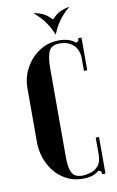

<svg xmlns="http://www.w3.org/2000/svg" viewBox="-96 -914 591 972"><g transform="rotate(-10 200.0 -428.5)"><path d="M52 -215V-493Q52 -550 78.5 -598Q105 -646 150 -675.5Q195 -705 252 -705Q275 -705 296.5 -699Q318 -693 334 -679Q344 -680 346.5 -685Q349 -690 349 -699H366V-531H349V-597Q349 -622 338 -643Q327 -664 305.5 -676.5Q284 -689 253 -689Q208 -689 195.5 -659Q183 -629 183 -575V-121Q183 -73 191 -49.5Q199 -26 213.5 -18Q228 -10 249 -10Q269 -10 292.5 -17Q316 -24 332.5 -43.5Q349 -63 349 -102V-188H366V0H349Q349 -9 346 -14Q343 -19 333 -20Q318 -7 297.5 -0.5Q277 6 250 6Q203 6 166 -13.5Q129 -33 103.5 -65Q78 -97 65 -136.5Q52 -176 52 -215ZM329 -863 331 -862Q295 -831 276 -803.5Q257 -776 250 -758.5Q243 -741 241 -738H239V-813Q241 -816 261.5 -834.5Q282 -853 329 -863ZM151 -863Q198 -853 218.5 -834.5Q239 -816 241 -813V-738H239Q238 -741 230.5 -758.5Q223 -776 204 -803.5Q185 -831 149 -862Z"/></g></svg>

Font: Emberly Black
Style: Regular
Weight: 900
Designer: Rajesh Rajput
Foundry: Rajesh Rajput
Version: Version 1.000